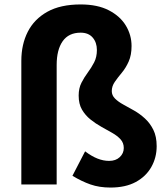

<svg xmlns="http://www.w3.org/2000/svg" viewBox="-20 -830 756 864"><path d="M477 14Q427 14 387 0Q347 -14 306 -39L363 -149Q392 -127 418.5 -116.5Q445 -106 471 -106Q501 -106 519 -123Q537 -140 537 -164Q537 -187 522.5 -203Q508 -219 485 -232Q462 -245 436 -259.5Q410 -274 387 -292.5Q364 -311 349 -336.5Q334 -362 334 -400Q334 -433 346.5 -457.5Q359 -482 375 -503.5Q391 -525 403.5 -549Q416 -573 416 -605Q416 -639 397 -661Q378 -683 343 -683Q289 -683 262 -644.5Q235 -606 235 -538V0H76V-556Q76 -630 105 -687Q134 -744 193 -777Q252 -810 343 -810Q419 -810 470 -783.5Q521 -757 546.5 -714.5Q572 -672 572 -623Q572 -582 559 -553Q546 -524 528 -502.5Q510 -481 496.5 -461.5Q483 -442 483 -420Q483 -401 497.5 -386.5Q512 -372 535 -359.5Q558 -347 583.5 -332.5Q609 -318 632 -297Q655 -276 670 -246Q685 -216 685 -172Q685 -121 661 -78.5Q637 -36 591 -11Q545 14 477 14Z"/></svg>

Font: Noto Sans HK Thin ExtraBold
Style: Regular
Weight: 800
Version: Version 2.004-H2;hotconv 1.0.118;makeotfexe 2.5.65603